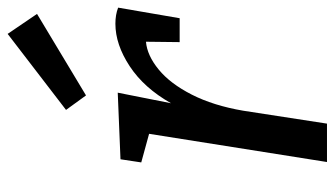

<svg xmlns="http://www.w3.org/2000/svg" viewBox="-202 -652 855 490"><g transform="rotate(-90 225.0 -407.5)"><path d="M56 0 128 -454 55 -474 63 -527 233 -534 206 -398Q245 -467 300.5 -503.5Q356 -540 409 -540Q432 -540 450 -533L423 -376H362L363 -462Q328 -459 292 -429.5Q256 -400 228 -345Q200 -290 187 -214L154 0ZM226 -615 189 -666 383 -815 434 -740Z"/></g></svg>

Font: Bitter Medium
Style: Italic
Weight: 500
Italic angle: -9°
Designer: Sol Matas, and Bitter project Authors
Foundry: Sol Matas
Version: Version 2.001